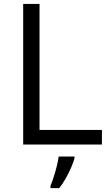

<svg xmlns="http://www.w3.org/2000/svg" viewBox="-20 -734 562 975"><path d="M97.7 0V-713.9H180.7V-74.2H497.6V0ZM358.4 61V69.3Q353.5 88.4 341.8 115.7Q330.1 143.1 314.2 171.1Q298.3 199.2 280.8 221.2H236.3V209.5Q243.7 192.9 252.2 166.3Q260.7 139.6 268.1 111.1Q275.4 82.5 277.8 61Z"/></svg>

Font: Wonky
Style: Regular
Weight: 400
Designer: Monotype Design Team
Foundry: Monotype Imaging Inc.
Version: Version 3.000